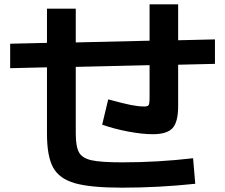

<svg xmlns="http://www.w3.org/2000/svg" viewBox="-20 -817 1040 887"><path d="M197 -200V-506L27 -502V-615L197 -619V-777H330V-621L671 -629V-797H803V-631L973 -635V-522L803 -518V-327Q803 -254 777.5 -225.5Q752 -197 686 -197Q638 -197 573.5 -209Q509 -221 452 -241L480 -358Q549 -339 584.5 -332Q620 -325 646 -325Q658 -325 663 -328Q668 -331 669.5 -340Q671 -349 671 -371V-516L330 -508V-200Q330 -140 345 -113Q360 -86 403.5 -76.5Q447 -67 544 -67Q710 -67 872 -86L882 32Q713 50 544 50Q399 50 326.5 29.5Q254 9 225.5 -43Q197 -95 197 -200Z"/></svg>

Font: Enso
Style: Bold
Weight: 700
Designer: Coji Morishita
Foundry: UNDERFOREST DESIGN
Version: Version 1.000